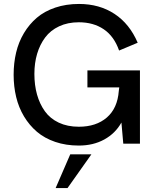

<svg xmlns="http://www.w3.org/2000/svg" viewBox="-20 -720 790 962"><path d="M375 9.3Q310.5 9.3 256.8 -9Q203.1 -27.3 165 -59.8Q127 -92.3 100.3 -136.7Q73.7 -181.2 61 -233.9Q48.3 -286.6 48.3 -345.2Q48.3 -404.3 60.8 -456.8Q73.2 -509.3 99.9 -554Q126.5 -598.6 164.6 -631.1Q202.6 -663.6 256.8 -681.9Q311 -700.2 376 -700.2Q478 -700.2 553.7 -650.4Q629.4 -600.6 669.9 -505.9L576.7 -466.8Q551.8 -538.1 500 -573.2Q448.2 -608.4 375 -608.4Q319.3 -608.4 276.1 -588.1Q232.9 -567.9 206.3 -532.2Q179.7 -496.6 166 -450.4Q152.3 -404.3 152.3 -349.6Q152.3 -293.5 165.5 -246.3Q178.7 -199.2 204.8 -162.6Q231 -126 274.4 -105.5Q317.9 -85 375 -85Q461.9 -85 515.4 -131.3Q568.8 -177.7 575.2 -264.2L577.6 -282.2H418V-367.2H681.2V0H597.7L588.4 -106Q558.1 -51.8 502.7 -21.2Q447.3 9.3 375 9.3ZM258.8 222.2 332 53.2H438L318.4 222.2Z"/></svg>

Font: HK Grotesk SemiBold Legacy
Style: Regular
Weight: 600
Designer: Alfredo Marco Pradil
Foundry: Hanken Design Co.
Version: Version 2.022;PS 002.022;hotconv 1.0.88;makeotf.lib2.5.64775